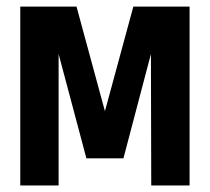

<svg xmlns="http://www.w3.org/2000/svg" viewBox="-20 -567 642 587"><path d="M42 0H159.2V-401.9L244.1 -83H357.4L441.4 -401.9L442.4 0H559.6V-546.9H387.7L300.8 -227.1L213.9 -546.9H42Z"/></svg>

Font: Hack
Style: Bold
Weight: 700
Monospace: yes
Designer: Christopher Simpkins
Foundry: Christopher Simpkins
Version: Version 2.010